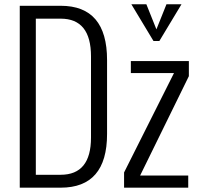

<svg xmlns="http://www.w3.org/2000/svg" viewBox="-20 -867 910 887"><path d="M689 -677.7 586.9 -847.2H656.2L702.6 -731.4L749 -847.2H818.4L716.3 -677.7ZM553.2 0V-70.3L783.7 -529.3H584.5V-585H852.5V-515.1L627.4 -56.2H849.6V0ZM145.5 -59.6H260.3Q400.4 -59.6 400.4 -231.4V-606.4Q400.4 -780.8 260.3 -780.8H145.5ZM260.3 -840.3Q474.6 -840.3 474.6 -589.8V-248Q474.6 0 260.3 0H71.3V-840.3Z"/></svg>

Font: Oswald-Light
Style: Light
Weight: 300
Designer: vernon adams
Foundry: vernon adams
Version: Version ; ttfautohint (v0.92.18-e454-dirty) -l 8 -r 50 -G 20